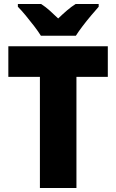

<svg xmlns="http://www.w3.org/2000/svg" viewBox="-20 -947 586 967"><path d="M365 0H181V-560H22V-714H523V-560H365ZM186 -767Q173 -788 152 -815.5Q131 -843 109 -869.5Q87 -896 70 -913V-927H187Q210 -912 229.5 -894.5Q249 -877 273 -854Q297 -877 318 -895Q339 -913 361 -927H477V-913Q461 -895 439 -869Q417 -843 396.5 -816Q376 -789 362 -767Z"/></svg>

Font: Noto Sans Bengali SemiCondensed Black
Style: Regular
Weight: 900
Width: 4
Designer: Joana Ranito - Universal Thirst; Jelle Bosma - Monotype Design Team
Foundry: Universal Thirst ehf.
Version: Version 3.000; ttfautohint (v1.8.4.7-5d5b)